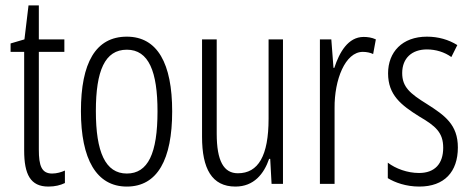

<svg xmlns="http://www.w3.org/2000/svg" viewBox="-20 -677 1739 707"><path d="M172 -38C133 -38 123 -67 123 -126V-486H217V-532H123V-657H85L70 -532L19 -517V-486H69V-123C69 -35 92 10 158 10C183 10 202 5 219 -3V-49C206 -43 189 -38 172 -38Z M614 -267C614 -443 560 -542 447 -542C332 -542 278 -445 278 -268C278 -91 335 10 447 10C560 10 614 -90 614 -267ZM333 -268C333 -416 366 -494 447 -494C528 -494 560 -413 560 -267C560 -112 525 -38 447 -38C368 -38 333 -117 333 -268Z M1022 -532H969V-240C969 -103 931 -39 856 -39C804 -39 778 -84 778 -185V-532H724V-173C724 -56 760 10 847 10C915 10 952 -37 971 -92H975L980 0H1022Z M1319 -541C1262 -541 1230 -485 1211 -427H1208L1200 -532H1158V0H1212V-279C1211 -383 1251 -486 1316 -486C1330 -486 1344 -483 1354 -478L1364 -532C1349 -539 1333 -541 1319 -541Z M1666 -134C1666 -218 1618 -252 1552 -294C1489 -333 1461 -357 1461 -408C1461 -463 1497 -495 1552 -495C1585 -495 1617 -485 1642 -467L1664 -511C1632 -531 1594 -542 1552 -542C1461 -542 1409 -485 1409 -407C1409 -327 1457 -290 1524 -248C1584 -213 1612 -189 1612 -133C1612 -74 1581 -40 1523 -40C1480 -40 1437 -56 1408 -78V-21C1434 -5 1475 10 1524 10C1616 10 1666 -44 1666 -134Z"/></svg>

Font: Noto Sans Lao ExtraCondensed Light
Style: Regular
Weight: 300
Width: 2
Designer: Monotype Design Team
Foundry: Monotype Imaging Inc.
Version: Version 2.003